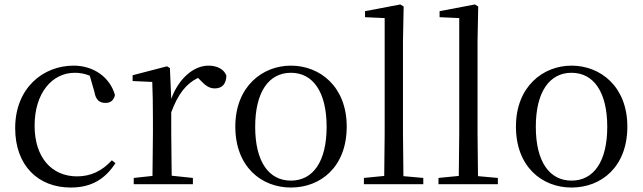

<svg xmlns="http://www.w3.org/2000/svg" viewBox="-20 -825 2879 860"><path d="M297 15C392 15 452 -25 497 -94L481 -107C436 -58 385 -35 325 -35C213 -35 135 -118 135 -262C135 -408 213 -499 315 -499C338 -499 360 -495 382 -486L403 -413C409 -378 425 -364 453 -364C475 -364 489 -375 495 -399C473 -479 399 -531 310 -531C172 -531 48 -430 48 -251C48 -84 150 15 297 15Z M662 0H844V-28L749 -38L747 -229V-322C777 -403 814 -451 867 -476L876 -467C899 -443 916 -429 942 -429C977 -429 993 -451 994 -486C984 -515 952 -531 914 -531C847 -531 780 -473 747 -382L741 -520L728 -528L574 -488V-462L662 -458C664 -408 665 -358 665 -289V-229L663 -37L579 -28V0Z M1283 15C1416 15 1533 -77 1533 -258C1533 -438 1412 -531 1283 -531C1155 -531 1034 -437 1034 -258C1034 -78 1151 15 1283 15ZM1283 -16C1184 -16 1123 -101 1123 -257C1123 -413 1184 -499 1283 -499C1382 -499 1443 -413 1443 -257C1443 -101 1382 -16 1283 -16Z M1700 0H1876V-28L1787 -36L1785 -229V-641L1788 -796L1773 -805L1615 -775V-748L1703 -744V-229L1701 -37L1610 -28V0Z M2034 0H2210V-28L2121 -36L2119 -229V-641L2122 -796L2107 -805L1949 -775V-748L2037 -744V-229L2035 -37L1944 -28V0Z M2540 15C2673 15 2790 -77 2790 -258C2790 -438 2669 -531 2540 -531C2412 -531 2291 -437 2291 -258C2291 -78 2408 15 2540 15ZM2540 -16C2441 -16 2380 -101 2380 -257C2380 -413 2441 -499 2540 -499C2639 -499 2700 -413 2700 -257C2700 -101 2639 -16 2540 -16Z"/></svg>

Font: Source Han Serif CN
Style: Regular
Weight: 400
Designer: Ryoko NISHIZUKA 西塚涼子 (kana & ideographs); Frank Grießhammer (Latin, Greek & Cyrillic); Wenlong ZHANG 张文龙 (bopomofo); San
Foundry: Adobe
Version: Version 2.003;hotconv 1.1.1;makeotfexe 2.6.0